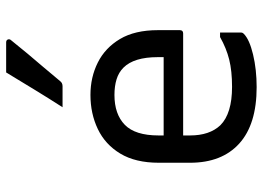

<svg xmlns="http://www.w3.org/2000/svg" viewBox="-138 -726 875 640"><g transform="rotate(-90 300.0 -406.5)"><path d="M303 -543Q362 -543 411 -518.5Q460 -494 489.5 -444.5Q519 -395 519 -318V-245Q519 -234 508 -234H168V-211Q168 -146 202 -110Q241 -71 330 -71Q383 -71 421 -80.5Q459 -90 496 -111H511V-40Q511 -36 507 -32Q488 -13 438 -1Q388 11 329 11Q205 11 141 -47Q77 -105 77 -211V-315Q77 -393 107.5 -443.5Q138 -494 189.5 -518.5Q241 -543 303 -543ZM303 -463Q239 -463 203.5 -428.5Q168 -394 168 -316V-299H429V-319Q429 -398 394 -433Q378 -449 355 -456Q332 -463 303 -463ZM378 -824H478Q486 -824 488 -818Q490 -812 485 -807Q461 -777 440.5 -752.5Q420 -728 398.5 -703Q377 -678 349 -644Q343 -636 332 -636H262Q291 -681 320 -728.5Q349 -776 378 -824Z"/></g></svg>

Font: Recursive Sn Lnr St
Style: Regular
Weight: 400
Version: Version 1.079;hotconv 1.0.112;makeotfexe 2.5.65598; ttfautoh